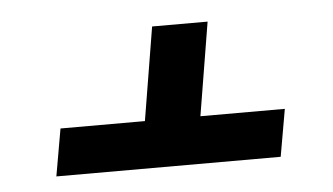

<svg xmlns="http://www.w3.org/2000/svg" viewBox="-31 -581 562 324"><g transform="rotate(-5 250.0 -419.0)"><path d="M53 -300 67 -380H210L236 -538H330L304 -380H447L433 -300Z"/></g></svg>

Font: Iosevka Semibold
Style: Italic
Weight: 600
Italic angle: -9°
Monospace: yes
Designer: Belleve Invis
Foundry: Belleve Invis
Version: Version 32.5.0; ttfautohint (v1.8.4)